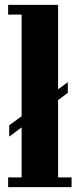

<svg xmlns="http://www.w3.org/2000/svg" viewBox="-20 -770 346 790"><path d="M13.5 0V-40H69V-246L18 -208V-254.5L69 -292V-710H13.5V-750H219V-402.5L259 -432V-388L219 -358V-40H274.5V0Z"/></svg>

Font: Imbue 10pt Black
Style: Regular
Weight: 900
Designer: Tyler Finck
Foundry: Etcetera Type Company
Version: Version 1.102; ttfautohint (v1.8.3)